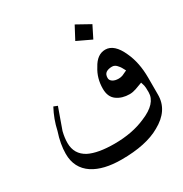

<svg xmlns="http://www.w3.org/2000/svg" viewBox="-151 -702 830 870"><g transform="rotate(-30 263.5 -267.5)"><path d="M527.3 -121.1Q527.3 -39.1 441.4 7.8Q367.2 50.8 238.3 50.8Q144.5 50.8 89.8 15.6Q31.2 -23.4 31.2 -97.7Q31.2 -148.4 50.8 -207Q62.5 -261.7 89.8 -312.5L109.4 -304.7Q97.7 -273.4 89.8 -250Q78.1 -218.8 70.3 -195.3Q62.5 -164.1 62.5 -136.7Q62.5 -78.1 113.3 -50.8Q160.2 -27.3 246.1 -27.3Q339.8 -27.3 410.2 -58.6Q496.1 -93.8 496.1 -152.3Q496.1 -179.7 494.1 -187.5Q492.2 -195.3 488.3 -207Q468.8 -199.2 451.2 -193.4Q433.6 -187.5 418 -187.5Q378.9 -187.5 351.6 -207Q324.2 -226.6 324.2 -269.5Q324.2 -324.2 351.6 -367.2Q378.9 -418 421.9 -418Q468.8 -418 500 -347.7Q527.3 -289.1 527.3 -210.9ZM457 -289.1Q445.3 -312.5 437.5 -320.3Q425.8 -335.9 410.2 -335.9Q390.6 -335.9 378.9 -328.1Q367.2 -320.3 367.2 -300.8Q367.2 -289.1 378.9 -281.2Q390.6 -273.4 410.2 -273.4Q421.9 -273.4 431.6 -277.3Q441.4 -281.2 457 -289.1ZM429.7 -546.9 398.4 -484.4 324.2 -519.5 359.4 -585.9Z"/></g></svg>

Font: 和音 by 宁静之雨，公众号njzyshare
Style: Regular
Weight: 400
Designer: Steve Matteson
Foundry: Ascender Corporation
Version: Version 6.00;June 8, 2018;FontCreator 11.0.0.2388 32-bit